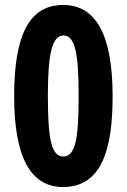

<svg xmlns="http://www.w3.org/2000/svg" viewBox="-20 -744 510 774"><path d="M234 10C391 10 434 -144 434 -356C434 -599 369 -724 235 -724C100 -724 37 -607 37 -356C37 -115 101 10 234 10ZM235 -113C186 -113 173 -189 173 -356C173 -520 188 -601 236 -601C285 -601 297 -519 297 -356C297 -189 285 -113 235 -113Z"/></svg>

Font: Noto Sans Oriya ExtCond Bold
Style: Bold
Weight: 700
Width: 2
Designer: Amélie Bonet and Sol Matas
Foundry: Google LLC
Version: Version 2.006